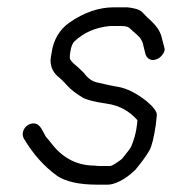

<svg xmlns="http://www.w3.org/2000/svg" viewBox="-20 -487 469 524"><path d="M239 -35C192 -35 154 -54 124 -91C116 -101 110 -109 105 -114C101 -121 98 -128 93 -136C88 -144 82 -149 75 -150C68 -151 61 -149 55 -145C49 -141 45 -135 43 -128C41 -121 42 -115 45 -109C70 -67 100 -33 136 -7C160 9 197 17 246 17H274C283 17 294 14 308 7C322 0 335 -10 349 -23C368 -46 381 -64 388 -77C395 -90 400 -112 405 -145C406 -153 407 -162 408 -172C409 -182 399 -195 380 -211C352 -233 326 -246 302 -250C278 -254 259 -259 245 -262C231 -265 219 -274 209 -288C199 -298 190 -306 184 -311C178 -316 174 -321 172 -324C170 -327 170 -334 172 -346C174 -358 177 -367 182 -373C208 -398 240 -412 280 -416H310C323 -416 330 -414 334 -410C338 -406 345 -400 354 -392C363 -384 368 -376 370 -368C372 -360 374 -352 376 -343C378 -334 382 -328 389 -325C396 -322 402 -323 409 -326C416 -329 421 -334 425 -340C429 -346 430 -351 429 -355L421 -386C417 -403 405 -419 386 -436C381 -440 375 -447 368 -454C361 -461 347 -465 328 -467H290C250 -467 209 -453 169 -425C142 -406 126 -378 121 -344C120 -336 118 -329 118 -322C118 -303 126 -287 142 -275C147 -271 154 -264 164 -253C174 -242 187 -232 205 -221C215 -215 237 -209 272 -204C307 -199 334 -183 355 -159C355 -155 354 -146 352 -134C350 -122 346 -106 338 -87C336 -83 329 -73 315 -56C313 -53 306 -48 297 -42C288 -36 283 -34 281 -34H253C248 -34 244 -34 239 -35Z"/></svg>

Font: AppleStorm
Style: Ita
Weight: 400
Foundry: Cannot Into Space Fonts
Version: Version 1.01